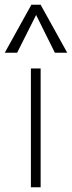

<svg xmlns="http://www.w3.org/2000/svg" viewBox="-42 -788 303 808"><path d="M88 0V-500H129V0ZM30 -566H-22L90 -768H129L241 -566H189L110 -725Z"/></svg>

Font: Muli ExtraLight
Style: Regular
Weight: 250
Designer: Vernon Adams
Foundry: Vernon Adams
Version: Version 2.100; ttfautohint (v1.8.1.43-b0c9)